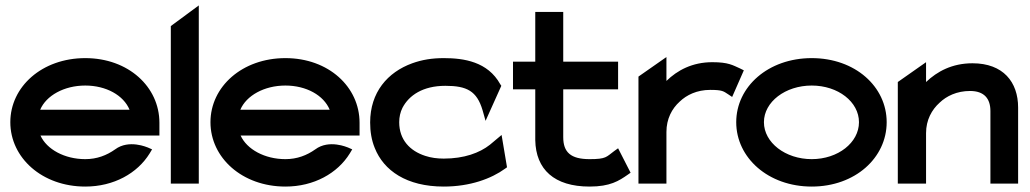

<svg xmlns="http://www.w3.org/2000/svg" viewBox="-20 -676 3793 707"><path d="M294 11C399 11 486 -38 531 -111L540 -126L524 -133C523 -133 455 -164 404 -126C373 -104 337 -90 294 -90C218 -90 152 -126 129 -177H567V-224C567 -356 453 -462 294 -462C135 -462 18 -357 18 -226C18 -95 135 11 294 11ZM294 -361C371 -361 435 -325 457 -272H128C150 -324 216 -361 294 -361Z M712 0V-656L609 -580V0Z M1031 11C1136 11 1223 -38 1268 -111L1277 -126L1261 -133C1260 -133 1192 -164 1141 -126C1110 -104 1074 -90 1031 -90C955 -90 889 -126 866 -177H1304V-224C1304 -356 1190 -462 1031 -462C872 -462 755 -357 755 -226C755 -95 872 11 1031 11ZM1031 -361C1108 -361 1172 -325 1194 -272H865C887 -324 953 -361 1031 -361Z M1360 -131C1393 -48 1477 11 1614 11C1711 11 1789 -18 1840 -55L1847 -60L1827 -179L1784 -143C1746 -113 1689 -92 1614 -92C1590 -92 1567 -95 1546 -102C1490 -120 1450 -161 1450 -226C1450 -245 1454 -263 1462 -279C1486 -325 1537 -360 1620 -360C1699 -360 1736 -341 1757 -270L1768 -231L1826 -360L1822 -366C1776 -449 1688 -462 1614 -462C1571 -462 1534 -456 1498 -443C1407 -410 1343 -336 1343 -225C1343 -192 1348 -160 1360 -131Z M1951 -347V-160C1953 -52 2021 11 2151 11C2227 11 2259 -10 2292 -33L2302 -40L2256 -130L2242 -120C2212 -98 2213 -90 2151 -90C2082 -90 2054 -115 2054 -171V-347H2256V-449H2054V-632H1951V-449H1869V-347Z M2434 0V-190C2434 -238 2454 -276 2483 -302C2508 -326 2546 -345 2595 -345C2640 -345 2644 -340 2661 -329L2676 -319L2719 -417L2705 -424C2678 -436 2662 -447 2603 -447C2529 -447 2474 -417 2434 -378V-466L2331 -394V0Z M2969 11C3129 11 3245 -95 3245 -226C3245 -357 3129 -462 2969 -462C2809 -462 2691 -357 2691 -226C2691 -95 2809 11 2969 11ZM2969 -361C3066 -361 3143 -301 3143 -226C3143 -151 3066 -90 2969 -90C2872 -90 2793 -151 2793 -226C2793 -301 2872 -361 2969 -361Z M3390 0V-186C3390 -234 3411 -272 3440 -298C3465 -322 3503 -341 3552 -341C3604 -341 3627 -313 3627 -267V0H3729V-280C3729 -374 3674 -443 3561 -443C3486 -443 3431 -413 3390 -374V-447L3286 -374V0Z"/></svg>

Font: Charger Pro
Style: BlkExt
Weight: 900
Designer: Jasper
Foundry: Cannot Into Space Fonts
Version: Version 1.09